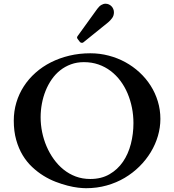

<svg xmlns="http://www.w3.org/2000/svg" viewBox="-20 -994 932 1027"><path d="M440.4 12.7Q423.3 12.7 397.7 9.8Q372.1 6.8 341.6 -1Q311 -8.8 277.8 -21.5Q244.6 -34.2 212.6 -54Q180.7 -73.7 151.9 -100.8Q123 -127.9 101.3 -163.8Q79.6 -199.7 66.7 -245.6Q53.7 -291.5 53.7 -348.6Q53.7 -399.4 67.6 -445.8Q81.5 -492.2 107.4 -532.2Q133.3 -572.3 170.2 -605Q207 -637.7 252.4 -660.6Q297.9 -683.6 351.1 -696.3Q404.3 -709 462.9 -709Q513.7 -709 561.3 -696.5Q608.9 -684.1 650.4 -661.4Q691.9 -638.7 726.3 -606.9Q760.7 -575.2 785.6 -536.1Q810.5 -497.1 824.2 -451.9Q837.9 -406.7 837.9 -357.9Q837.9 -312 824.7 -266.8Q811.5 -221.7 786.6 -180.4Q761.7 -139.2 726.3 -104Q690.9 -68.8 647 -42.7Q603 -16.6 550.8 -2Q498.5 12.7 440.4 12.7ZM197.3 -366.7Q197.3 -327.1 205.3 -287.6Q213.4 -248 229 -211.4Q244.6 -174.8 267.6 -142.8Q290.5 -110.8 319.8 -87.2Q349.1 -63.5 385 -50Q420.9 -36.6 462.9 -36.6Q522 -36.6 565.4 -61.8Q608.9 -86.9 637.5 -128.4Q666 -169.9 679.9 -223.9Q693.8 -277.8 693.8 -335.4Q693.8 -377.4 685.8 -417.7Q677.7 -458 662.4 -494.4Q647 -530.8 624.3 -561.3Q601.6 -591.8 572 -614.3Q542.5 -636.7 506.6 -649.2Q470.7 -661.6 428.7 -661.6Q391.1 -661.6 359.4 -649.9Q327.6 -638.2 302 -617.9Q276.4 -597.7 256.8 -569.6Q237.3 -541.5 224.1 -508.8Q210.9 -476.1 204.1 -439.7Q197.3 -403.3 197.3 -366.7ZM396 -784.7Q394.5 -786.6 393.3 -788.6Q392.1 -790.5 392.1 -793.5Q392.1 -796.4 393.6 -798.3Q395 -800.3 396 -802.2L500 -946.3Q510.7 -960.9 522 -967.5Q533.2 -974.1 544.4 -974.1Q553.7 -974.1 562 -970.5Q570.3 -966.8 576.4 -960.4Q582.5 -954.1 585.9 -945.8Q589.4 -937.5 589.4 -928.2Q589.4 -910.2 579.6 -897Q569.8 -883.8 558.6 -874.5L426.8 -768.1Q423.8 -765.6 422.6 -765.4Q421.4 -765.1 418 -765.1Q413.6 -765.1 411.4 -766.4Q409.2 -767.6 406.7 -770.5Z"/></svg>

Font: Cardo
Style: Bold
Weight: 700
Designer: David J. Perry
Foundry: David J. Perry
Version: Version 1.0011